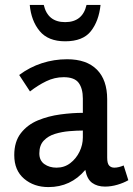

<svg xmlns="http://www.w3.org/2000/svg" viewBox="-20 -750 542 781"><path d="M253 -509Q332 -509 374 -467Q416 -425 416 -346V-109Q416 -85 424 -76.5Q432 -68 445 -68Q454 -68 464 -70.5Q474 -73 483 -77L502 -17Q483 -6 457.5 1.5Q432 9 407 9Q376 9 355 -6Q334 -21 327 -59Q268 11 177 11Q118 11 78 -23Q38 -57 38 -119Q38 -174 65 -208.5Q92 -243 134.5 -260.5Q177 -278 225.5 -284.5Q274 -291 317 -291V-349Q317 -390 300 -413Q283 -436 239 -436Q202 -436 168 -419.5Q134 -403 102 -378L58 -445Q101 -477 150.5 -493Q200 -509 253 -509ZM317 -219Q293 -219 262.5 -216.5Q232 -214 204 -205.5Q176 -197 158 -178Q140 -159 140 -126Q140 -97 160.5 -82.5Q181 -68 210 -68Q242 -68 266 -86.5Q290 -105 303.5 -133Q317 -161 317 -191ZM389 -730Q382 -664 349.5 -623Q317 -582 245 -582Q176 -582 141.5 -623.5Q107 -665 101 -730H158Q174 -660 245 -660Q316 -660 332 -730Z"/></svg>

Font: Rosario SemiBold
Style: Regular
Weight: 600
Designer: Hector Gatti
Foundry: Omnibus Type
Version: Version 1.101; ttfautohint (v1.8.1.43-b0c9)